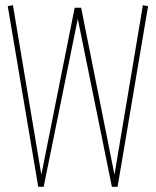

<svg xmlns="http://www.w3.org/2000/svg" viewBox="-20 -723 603 743"><path d="M435 0H413L281 -650L149 0H128L10 -699L30 -703L140 -47L269 -693H294L423 -47L533 -703L553 -699Z"/></svg>

Font: Georama SemiCondensed Thin
Style: Regular
Weight: 100
Width: 4
Designer: Jean-Baptiste Levee
Foundry: Production Type
Version: Version 1.000